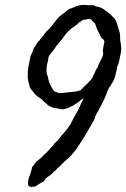

<svg xmlns="http://www.w3.org/2000/svg" viewBox="-20 -750 521 794"><path d="M433.6 -391.6Q427.7 -382.8 423.8 -371.1Q419.9 -359.4 415 -347.7Q409.2 -335.9 402.8 -322.8Q396.5 -309.6 388.7 -295.9Q383.8 -287.1 378.4 -278.3Q373 -269.5 371.1 -257.8Q357.4 -233.4 344.2 -210.4Q331.1 -187.5 316.4 -165Q307.6 -151.4 298.8 -138.2Q290 -125 279.3 -113.3Q275.4 -109.4 271.5 -105Q267.6 -100.6 264.6 -97.7Q256.8 -90.8 249.5 -84.5Q242.2 -78.1 234.4 -70.3Q232.4 -68.4 231 -65.9Q229.5 -63.5 226.6 -61.5Q216.8 -54.7 212.9 -48.8Q209 -43 202.1 -40Q195.3 -30.3 185.1 -23.9Q174.8 -17.6 167 -9.8Q164.1 -4.9 163.1 -2.9Q162.1 -1 160.2 1Q156.2 2.9 151.4 5.4Q146.5 7.8 141.6 10.7Q137.7 13.7 133.3 16.6Q128.9 19.5 125 21.5Q121.1 22.5 118.2 21.5Q115.2 20.5 112.3 24.4Q109.4 22.5 105.5 22Q101.6 21.5 98.6 18.6Q95.7 13.7 95.7 9.3Q95.7 4.9 96.7 -2.9Q97.7 -11.7 103 -24.9Q108.4 -38.1 110.4 -48.8Q112.3 -51.8 111.8 -54.7Q111.3 -57.6 113.3 -60.5Q117.2 -62.5 119.1 -66.4Q121.1 -70.3 124 -74.2Q131.8 -84 142.6 -91.3Q153.3 -98.6 161.1 -109.4Q171.9 -117.2 180.2 -127.4Q188.5 -137.7 199.2 -147.5Q205.1 -158.2 213.9 -165Q222.7 -171.9 228.5 -182.6Q243.2 -199.2 252 -209.5Q260.7 -219.7 268.6 -232.4Q271.5 -234.4 272.5 -237.8Q273.4 -241.2 275.4 -244.1Q280.3 -252.9 285.2 -262.7Q290 -272.5 295.9 -283.2Q301.8 -291 306.6 -302.2Q311.5 -313.5 316.4 -324.2Q319.3 -329.1 321.3 -334Q323.2 -338.9 325.2 -343.8Q316.4 -338.9 309.6 -332.5Q302.7 -326.2 294.9 -321.3Q292 -319.3 288.1 -317.4Q284.2 -315.4 282.2 -313.5Q269.5 -307.6 264.2 -304.7Q258.8 -301.8 252 -300.8Q241.2 -296.9 234.9 -297.9Q228.5 -298.8 220.7 -300.8Q210 -302.7 199.2 -305.2Q188.5 -307.6 179.7 -314.5Q174.8 -317.4 171.9 -321.3Q168.9 -325.2 164.1 -327.1Q156.2 -337.9 144.5 -344.7Q132.8 -351.6 123 -362.3Q119.1 -369.1 113.3 -375Q107.4 -380.9 103.5 -388.7Q101.6 -391.6 101.6 -396Q101.6 -400.4 99.6 -404.3Q97.7 -409.2 96.7 -415.5Q95.7 -421.9 94.7 -429.7Q93.8 -453.1 97.7 -475.1Q101.6 -497.1 106.4 -518.6Q112.3 -529.3 116.2 -541.5Q120.1 -553.7 127.9 -561.5Q132.8 -574.2 144.5 -584Q146.5 -588.9 149.9 -591.8Q153.3 -594.7 156.2 -598.6Q161.1 -606.4 166 -612.8Q170.9 -619.1 177.7 -625Q191.4 -638.7 202.6 -653.8Q213.9 -668.9 226.6 -682.6Q244.1 -695.3 256.8 -706.1Q261.7 -710.9 266.6 -712.9Q271.5 -714.8 280.3 -717.8Q284.2 -718.8 287.1 -720.2Q290 -721.7 293.9 -723.6Q306.6 -728.5 318.8 -729.5Q331.1 -730.5 343.8 -728.5Q352.5 -728.5 362.3 -728.5Q372.1 -728.5 376 -723.6Q397.5 -720.7 410.6 -710.4Q423.8 -700.2 438.5 -689.5Q442.4 -683.6 448.2 -678.7Q454.1 -673.8 458 -667Q462.9 -658.2 465.8 -646Q468.8 -633.8 472.7 -623Q476.6 -612.3 476.6 -601.1Q476.6 -589.8 477.5 -580.1Q479.5 -572.3 480 -564.9Q480.5 -557.6 481.4 -550.8Q481.4 -540 479 -527.8Q476.6 -515.6 474.6 -506.8Q472.7 -496.1 470.2 -488.3Q467.8 -480.5 463.9 -471.7Q463.9 -460 459 -448.2Q457 -435.5 454.1 -427.7Q451.2 -419.9 447.3 -412.1Q439.5 -401.4 438.5 -397.5Q437.5 -393.6 433.6 -391.6ZM400.4 -591.8Q391.6 -609.4 386.7 -618.7Q381.8 -627.9 378.9 -635.7Q377 -639.6 376.5 -642.6Q376 -645.5 374 -650.4Q372.1 -656.2 366.2 -659.7Q360.4 -663.1 357.4 -668.9Q347.7 -672.9 339.8 -670.4Q332 -668 323.2 -668Q319.3 -666 316.4 -662.6Q313.5 -659.2 307.6 -658.2Q298.8 -647.5 286.6 -640.1Q274.4 -632.8 263.7 -622.1Q249 -607.4 235.4 -585.9Q228.5 -581.1 224.6 -574.2Q220.7 -567.4 213.9 -561.5Q207 -548.8 197.8 -538.6Q188.5 -528.3 180.7 -514.6Q179.7 -501 176.8 -491.7Q173.8 -482.4 172.9 -472.7Q171.9 -462.9 172.4 -453.1Q172.9 -443.4 176.8 -436.5Q183.6 -396.5 207 -370.1Q212.9 -372.1 218.8 -366.2Q228.5 -364.3 239.3 -365.7Q250 -367.2 260.7 -368.2Q277.3 -370.1 290 -371.1Q302.7 -372.1 314.5 -377.9Q324.2 -388.7 335 -398.4Q345.7 -408.2 355.5 -419.9Q358.4 -423.8 360.4 -425.8Q362.3 -427.7 364.3 -431.6Q367.2 -442.4 368.2 -442.9Q369.1 -443.4 370.1 -445.3Q372.1 -451.2 373.5 -453.6Q375 -456.1 376 -459Q378.9 -466.8 382.8 -468.8Q386.7 -482.4 392.1 -491.7Q397.5 -501 401.4 -510.7Q405.3 -517.6 406.2 -524.4Q407.2 -529.3 406.2 -533.2Q405.3 -537.1 405.3 -542Q406.2 -550.8 408.2 -560.1Q410.2 -569.3 412.1 -579.1Q410.2 -583 407.7 -586.4Q405.3 -589.8 400.4 -591.8Z"/></svg>

Font: Seaweed Script
Style: Regular
Weight: 400
Designer: Squid
Foundry: Font Diner, Inc DBA Neapolitan
Version: Version 1.000